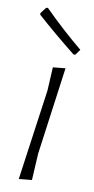

<svg xmlns="http://www.w3.org/2000/svg" viewBox="-81 -718 373 759"><g transform="rotate(10 105.5 -339.0)"><path d="M48 -682Q124 -606 203 -541L187 -519L180 -518Q98 -583 23 -650L22 -656L41 -681ZM158 -459 110 -108 104 -1 52 4 103 -360 108 -454Z"/></g></svg>

Font: Alegreya Sans SC Light
Style: Italic
Weight: 300
Italic angle: -7°
Designer: Juan Pablo del Peral
Foundry: Huerta Tipografica
Version: Version 2.007